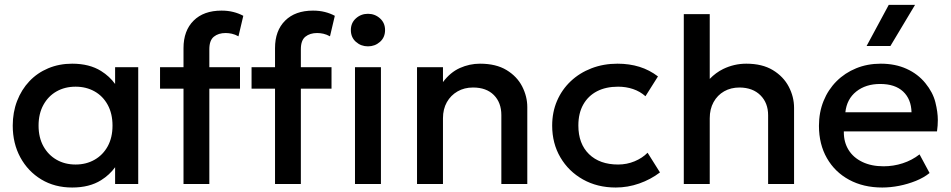

<svg xmlns="http://www.w3.org/2000/svg" viewBox="-20 -780 4030 814"><path d="M286 15Q212 15 155.2 -19.2Q98.5 -53.5 66.2 -112.8Q34 -172 34 -247.5Q34 -304 52.5 -352Q71 -400 104.5 -435.5Q138 -471 184.5 -490.5Q231 -510 286 -510Q359 -510 408.5 -479Q444.5 -456.5 468 -424V-495H566V0H468V-71Q444.5 -38.5 408.5 -16Q359 15 286 15ZM300.5 -82.5Q345.5 -82.5 381 -102.8Q416.5 -123 436.8 -160Q457 -197 457 -247.5Q457 -298 436.8 -335.2Q416.5 -372.5 381 -392.5Q345.5 -412.5 300.5 -412.5Q255 -412.5 219.8 -392.5Q184.5 -372.5 164 -335.2Q143.5 -298 143.5 -247.5Q143.5 -197 164 -160Q184.5 -123 219.8 -102.8Q255 -82.5 300.5 -82.5Z M758 0V-404H658.5V-495H758V-576Q758 -650 800.8 -692.5Q843.5 -735 919 -735Q946.5 -735 969.2 -729.2Q992 -723.5 1011.5 -713L991 -626Q976.5 -634 963 -637Q949.5 -640 936.5 -640Q906 -640 886.8 -624.5Q867.5 -609 867.5 -571.5V-495H997.5V-404H867.5V0ZM1146 0V-404H1046.5V-495H1146V-576Q1146 -650 1188.8 -692.5Q1231.5 -735 1307 -735Q1334.5 -735 1357.2 -729.2Q1380 -723.5 1399.5 -713L1379 -626Q1364.5 -634 1351 -637Q1337.5 -640 1324.5 -640Q1294 -640 1274.8 -624.5Q1255.5 -609 1255.5 -571.5V-495H1385.5V-404H1255.5V0ZM1485 0V-495H1595V0ZM1540 -583.5Q1510.5 -583.5 1489 -602.5Q1467.5 -621.5 1467.5 -652.5Q1467.5 -683 1489 -702.2Q1510.5 -721.5 1540 -721.5Q1569.5 -721.5 1591 -702.2Q1612.5 -683 1612.5 -652.5Q1612.5 -621.5 1591 -602.5Q1569.5 -583.5 1540 -583.5Z M1748 0V-495H1858V-432Q1889 -473.5 1930 -491.8Q1971 -510 2015 -510Q2083 -510 2127.5 -483Q2172 -456 2193.8 -413.5Q2215.5 -371 2215.5 -326V0H2105.5V-292Q2105.5 -345 2073.8 -377Q2042 -409 1985.5 -409Q1948.5 -409 1919.8 -392.5Q1891 -376 1874.5 -346.8Q1858 -317.5 1858 -278.5V0Z M2590.5 15Q2512.5 15 2451.5 -19.2Q2390.5 -53.5 2355.8 -112.8Q2321 -172 2321 -247.5Q2321 -304.5 2341.5 -352.2Q2362 -400 2399.5 -435.5Q2437 -471 2487.8 -490.5Q2538.5 -510 2598 -510Q2648 -510 2690.8 -496.8Q2733.5 -483.5 2769.5 -456L2716.5 -372Q2693.5 -392.5 2663.8 -402.5Q2634 -412.5 2600.5 -412.5Q2548.5 -412.5 2511 -393Q2473.5 -373.5 2452.8 -336.8Q2432 -300 2432 -248Q2432 -170.5 2477.2 -126.5Q2522.5 -82.5 2600.5 -82.5Q2637.5 -82.5 2670.5 -96.2Q2703.5 -110 2725.5 -132.5L2778 -49Q2738.5 -19 2690 -2Q2641.5 15 2590.5 15Z M2879 0V-720H2989V-445.5Q3014.5 -472 3046 -487.5Q3092.5 -510 3144 -510Q3211.5 -510 3256.5 -482.8Q3301.5 -455.5 3324 -412.5Q3346.5 -369.5 3346.5 -323V0H3236.5V-291.5Q3236.5 -343.5 3204 -376Q3171.5 -408.5 3115.5 -409Q3078.5 -409 3050 -392.8Q3021.5 -376.5 3005.2 -347Q2989 -317.5 2989 -278.5V0Z M3720.5 15Q3640.5 15 3580 -17.8Q3519.5 -50.5 3485.8 -109.5Q3452 -168.5 3452 -246.5Q3452 -303.5 3471.5 -351.8Q3491 -400 3526.5 -435.5Q3562 -471 3609.8 -490.5Q3657.5 -510 3714 -510Q3775.5 -510 3823.5 -488.2Q3871.5 -466.5 3903.2 -427.5Q3935 -388.5 3945.5 -346.8Q3956 -305 3956 -271Q3956 -247.5 3952.5 -223H3557.5Q3557.5 -221 3557.5 -219Q3557.5 -177 3577.5 -144.5Q3597.5 -112 3635.8 -93.5Q3674 -75 3726 -75Q3768 -75 3807.2 -87.8Q3846.5 -100.5 3878.5 -125.5L3921 -46.5Q3897 -27 3863 -13.2Q3829 0.5 3792 7.8Q3755 15 3720.5 15ZM3564 -304H3844.5Q3843 -360 3808.8 -392Q3774.5 -424 3711.5 -424Q3650.5 -424 3610.2 -392Q3570 -360 3564 -304ZM3654 -585 3748 -759.5H3859.5L3755 -585Z"/></svg>

Font: Geologica EX
Style: Regular
Weight: 400
Designer: Sindre Bremnes, Frode Helland
Foundry: Monokrom Skriftforlag AS
Version: Version 1.010;gftools[0.9.28]